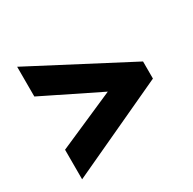

<svg xmlns="http://www.w3.org/2000/svg" viewBox="-127 -770 821 816"><g transform="rotate(-30 283.0 -362.0)"><path d="M53.2 -231 334 -354 53.2 -492.2V-638.2L527.8 -390.1V-306.2L53.2 -85.9Z"/></g></svg>

Font: TypoPRO Open Sans
Style: Italic
Weight: 800
Italic angle: -12°
Foundry: Ascender Corporation
Version: Version 1.10